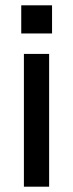

<svg xmlns="http://www.w3.org/2000/svg" viewBox="-20 -703 276 723"><path d="M70 0H165V-500H70ZM60 -577H176V-683H60Z"/></svg>

Font: Uncut Sans Medium
Style: Regular
Weight: 500
Designer: Kasper Nordkvist
Foundry: UNCUT.wtf
Version: Version 1.304;Glyphs 3.2 (3246)